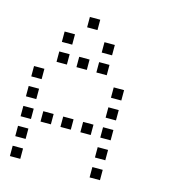

<svg xmlns="http://www.w3.org/2000/svg" viewBox="-112 -865 823 931"><g transform="rotate(15 300.0 -400.0)"><path d="M225 -776Q224 -776 224 -776Q224 -776 224 -775V-725Q224 -724 224 -724Q224 -724 225 -724H275Q276 -724 276 -724Q276 -724 276 -725V-775Q276 -776 276 -776Q276 -776 275 -776ZM125 -676Q124 -676 124 -676Q124 -676 124 -675V-625Q124 -624 124 -624Q124 -624 125 -624H175Q176 -624 176 -624Q176 -624 176 -625V-675Q176 -676 176 -676Q176 -676 175 -676ZM325 -676Q324 -676 324 -676Q324 -676 324 -675V-625Q324 -624 324 -624Q324 -624 325 -624H375Q376 -624 376 -624Q376 -624 376 -625V-675Q376 -676 376 -676Q376 -676 375 -676ZM125 -576Q124 -576 124 -576Q124 -576 124 -575V-525Q124 -524 124 -524Q124 -524 125 -524H175Q176 -524 176 -524Q176 -524 176 -525V-575Q176 -576 176 -576Q176 -576 175 -576ZM225 -576Q224 -576 224 -576Q224 -576 224 -575V-525Q224 -524 224 -524Q224 -524 225 -524H275Q276 -524 276 -524Q276 -524 276 -525V-575Q276 -576 276 -576Q276 -576 275 -576ZM325 -576Q324 -576 324 -576Q324 -576 324 -575V-525Q324 -524 324 -524Q324 -524 325 -524H375Q376 -524 376 -524Q376 -524 376 -525V-575Q376 -576 376 -576Q376 -576 375 -576ZM25 -476Q24 -476 24 -476Q24 -476 24 -475V-425Q24 -424 24 -424Q24 -424 25 -424H75Q76 -424 76 -424Q76 -424 76 -425V-475Q76 -476 76 -476Q76 -476 75 -476ZM425 -476Q424 -476 424 -476Q424 -476 424 -475V-425Q424 -424 424 -424Q424 -424 425 -424H475Q476 -424 476 -424Q476 -424 476 -425V-475Q476 -476 476 -476Q476 -476 475 -476ZM25 -376Q24 -376 24 -376Q24 -376 24 -375V-325Q24 -324 24 -324Q24 -324 25 -324H75Q76 -324 76 -324Q76 -324 76 -325V-375Q76 -376 76 -376Q76 -376 75 -376ZM425 -376Q424 -376 424 -376Q424 -376 424 -375V-325Q424 -324 424 -324Q424 -324 425 -324H475Q476 -324 476 -324Q476 -324 476 -325V-375Q476 -376 476 -376Q476 -376 475 -376ZM25 -276Q24 -276 24 -276Q24 -276 24 -275V-225Q24 -224 24 -224Q24 -224 25 -224H75Q76 -224 76 -224Q76 -224 76 -225V-275Q76 -276 76 -276Q76 -276 75 -276ZM125 -276Q124 -276 124 -276Q124 -276 124 -275V-225Q124 -224 124 -224Q124 -224 125 -224H175Q176 -224 176 -224Q176 -224 176 -225V-275Q176 -276 176 -276Q176 -276 175 -276ZM225 -276Q224 -276 224 -276Q224 -276 224 -275V-225Q224 -224 224 -224Q224 -224 225 -224H275Q276 -224 276 -224Q276 -224 276 -225V-275Q276 -276 276 -276Q276 -276 275 -276ZM325 -276Q324 -276 324 -276Q324 -276 324 -275V-225Q324 -224 324 -224Q324 -224 325 -224H375Q376 -224 376 -224Q376 -224 376 -225V-275Q376 -276 376 -276Q376 -276 375 -276ZM425 -276Q424 -276 424 -276Q424 -276 424 -275V-225Q424 -224 424 -224Q424 -224 425 -224H475Q476 -224 476 -224Q476 -224 476 -225V-275Q476 -276 476 -276Q476 -276 475 -276ZM25 -176Q24 -176 24 -176Q24 -176 24 -175V-125Q24 -124 24 -124Q24 -124 25 -124H75Q76 -124 76 -124Q76 -124 76 -125V-175Q76 -176 76 -176Q76 -176 75 -176ZM425 -176Q424 -176 424 -176Q424 -176 424 -175V-125Q424 -124 424 -124Q424 -124 425 -124H475Q476 -124 476 -124Q476 -124 476 -125V-175Q476 -176 476 -176Q476 -176 475 -176ZM25 -76Q24 -76 24 -76Q24 -76 24 -75V-25Q24 -24 24 -24Q24 -24 25 -24H75Q76 -24 76 -24Q76 -24 76 -25V-75Q76 -76 76 -76Q76 -76 75 -76ZM425 -76Q424 -76 424 -76Q424 -76 424 -75V-25Q424 -24 424 -24Q424 -24 425 -24H475Q476 -24 476 -24Q476 -24 476 -25V-75Q476 -76 476 -76Q476 -76 475 -76Z"/></g></svg>

Font: Doto
Style: Regular
Weight: 400
Monospace: yes
Version: Version 1.000